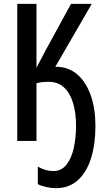

<svg xmlns="http://www.w3.org/2000/svg" viewBox="-20 -734 556 1000"><path d="M268 -386Q270 -386 274 -386Q278 -386 283 -386Q344 -382 387 -342.5Q430 -303 453.5 -235Q477 -167 477 -78Q477 16 454.5 89Q432 162 386 204Q340 246 272 246Q248 246 222 240.5Q196 235 177 225V134Q219 157 257 157Q300 157 326 124Q352 91 364 37.5Q376 -16 376 -79Q376 -144 361 -196Q346 -248 314 -278Q282 -308 232 -308Q216 -308 200.5 -306.5Q185 -305 170 -300V0H70V-714H170V-381Q181 -401 192.5 -424Q204 -447 215 -467L350 -714H458Z"/></svg>

Font: Noto Sans ExtraCondensed Medium
Style: Regular
Weight: 500
Width: 2
Designer: Monotype Design Team
Foundry: Monotype Imaging Inc.
Version: Version 2.013; ttfautohint (v1.8.4.7-5d5b)